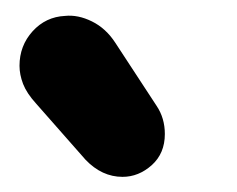

<svg xmlns="http://www.w3.org/2000/svg" viewBox="-20 -802 310 251"><path d="M140.2 -570.8Q113.2 -570.8 91.8 -593.2L27 -666.8Q15 -680 10.2 -692.2Q5.5 -704.5 5.5 -716Q5.5 -742.2 22.6 -761.1Q39.8 -780 65 -781.2Q82 -783 100.2 -774Q118.5 -765 130.8 -746L184.8 -663.5Q195.5 -647.5 195.5 -626.8Q195.5 -601.5 178.4 -586.1Q161.2 -570.8 140.2 -570.8Z"/></svg>

Font: National Park
Style: Regular
Weight: 400
Designer: Andrea Herstowski, Ben Hoepner
Version: Version 1.009